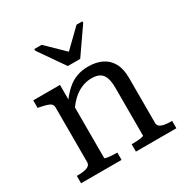

<svg xmlns="http://www.w3.org/2000/svg" viewBox="-169 -880 984 1019"><g transform="rotate(-30 322.5 -370.5)"><path d="M38 0V-45H40Q64 -45 82.5 -48Q101 -51 111.5 -59Q122 -67 122 -81V-415Q122 -430 114 -437.5Q106 -445 89.5 -450Q73 -455 48 -460L38 -462V-508H202V-419Q225 -449 249 -470Q276 -494 308 -506Q340 -518 379 -518Q427 -518 462.5 -501Q498 -484 518 -448.5Q538 -413 538 -357V-81Q538 -67 548.5 -59Q559 -51 577.5 -48Q596 -45 620 -45H622V0H374V-45H376Q390 -45 407 -46Q424 -47 436.5 -49.5Q449 -52 449 -55V-346Q449 -384 441 -408Q433 -432 414.5 -443.5Q396 -455 364 -455Q331 -455 301 -442Q271 -429 245 -404Q227 -387 211 -365V-55Q211 -52 223 -49.5Q235 -47 252 -46Q269 -45 283 -45H286V0ZM288 -574 179 -731V-741H224L331 -637L438 -741H473V-731L364 -574Z"/></g></svg>

Font: Roboto Serif 20pt
Style: Regular
Weight: 400
Designer: Greg Gazdowicz
Foundry: Commercial Type
Version: Version 1.008